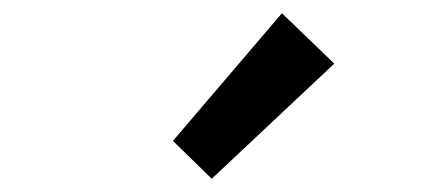

<svg xmlns="http://www.w3.org/2000/svg" viewBox="-20 -914 655 290"><path d="M299.8 -644 241.2 -701.2 405.8 -894 484.9 -817.9Z"/></svg>

Font: Source Han Sans CN Medium
Style: Regular
Weight: 500
Designer: Ryoko NISHIZUKA  (kana, bopomofo & ideographs); Paul D. Hunt (Latin, Greek & Cyrillic); Sandoll Communications , Soo-you
Foundry: Adobe
Version: Version 2.004;hotconv 1.0.118;makeotfexe 2.5.65603